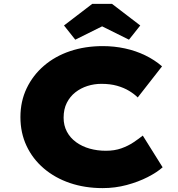

<svg xmlns="http://www.w3.org/2000/svg" viewBox="-20 -957 914 987"><path d="M508 10Q417 10 340 -16Q263 -42 205.5 -91Q148 -140 116.5 -207Q85 -274 85 -355Q85 -436 117 -503Q149 -570 206 -619Q263 -668 340 -694Q417 -720 509 -720Q567 -720 622.5 -708Q678 -696 726.5 -672.5Q775 -649 813 -616L688 -456Q670 -474 643.5 -490Q617 -506 582 -516Q547 -526 501 -526Q464 -526 429.5 -515Q395 -504 367.5 -482.5Q340 -461 323.5 -428.5Q307 -396 307 -352Q307 -312 324 -280Q341 -248 371.5 -226Q402 -204 441 -193Q480 -182 524 -182Q569 -182 604 -194.5Q639 -207 666.5 -225.5Q694 -244 714 -260L816 -97Q787 -71 739 -46.5Q691 -22 631.5 -6Q572 10 508 10ZM367 -753 309 -826 454 -937H556L701 -826L643 -753L490 -829H520Z"/></svg>

Font: Lexend Giga Black
Style: Regular
Weight: 900
Designer: Bonnie Shaver-Troup, Thomas Jockin
Foundry: Lexend
Version: Version 1.007